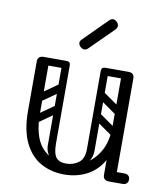

<svg xmlns="http://www.w3.org/2000/svg" viewBox="-82 -794 757 867"><g transform="rotate(10 296.5 -360.5)"><path d="M270 4Q211 4 163.5 -22Q116 -48 88 -104.5Q60 -161 60 -251H115Q115 -144 157.5 -95Q200 -46 270 -46Q316 -46 356.5 -67.5Q397 -89 422.5 -134.5Q448 -180 448 -251H483Q483 -161 454 -104.5Q425 -48 377 -22Q329 4 270 4ZM88 -225Q60 -225 60 -251V-477Q60 -503 88 -503Q115 -503 115 -477V-251Q115 -225 88 -225ZM476 0Q448 0 448 -26V-477Q448 -503 476 -503Q503 -503 503 -477V-26Q503 0 476 0ZM453 -24Q453 -29 456 -34Q459 -39 463 -43Q465 -45 470.5 -46.5Q476 -48 487 -48H538Q550 -48 557 -41Q563 -36 563 -24Q563 -13 557 -7Q550 0 538 0H487Q466 0 462 -7Q455 -11 453 -24ZM193 -503Q210 -503 210 -486V-124Q210 -107 193 -107Q175 -107 175 -123V-485Q175 -503 193 -503ZM270 -46Q302 -46 327 -64Q352 -82 352 -127V-222H387V-124Q387 -94 369 -72.5Q351 -51 321.5 -39Q292 -27 259 -27ZM270 -46 280 -27Q231 -27 203 -52Q175 -77 175 -114V-222H210V-127Q210 -82 224 -64Q238 -46 270 -46ZM492 -486Q492 -468 474 -468H371Q353 -468 353 -486Q353 -503 372 -503H475Q492 -503 492 -486ZM208 -486Q208 -468 190 -468H87Q69 -468 69 -486Q69 -503 88 -503H191Q208 -503 208 -486ZM477 -305Q467 -292 454 -301L360 -367Q346 -376 357 -392Q367 -405 380 -396L474 -330Q479 -326 480.5 -319.5Q482 -313 477 -305ZM477 -207Q467 -194 454 -203L360 -269Q346 -278 357 -294Q367 -307 380 -298L474 -232Q479 -228 480.5 -221.5Q482 -215 477 -207ZM370 -503Q387 -503 387 -486V-154Q387 -137 370 -137Q352 -137 352 -153V-485Q352 -503 370 -503ZM466 -503Q483 -503 483 -486V-154Q483 -137 466 -137Q448 -137 448 -153V-485Q448 -503 466 -503ZM117 -308Q102 -297 93 -311Q89 -316 88.5 -323Q88 -330 96 -336L173 -390Q188 -400 198 -386Q202 -380 201.5 -373.5Q201 -367 194 -362ZM117 -210Q102 -199 93 -213Q89 -218 88.5 -225Q88 -232 96 -238L173 -292Q188 -302 198 -288Q202 -282 201.5 -275.5Q201 -269 194 -264ZM277 -574Q271 -568 262 -568Q252 -568 244 -576Q235 -585 235 -594Q235 -602 242 -609L349 -716Q358 -725 367 -725Q376 -725 385 -716Q393 -708 393 -698Q393 -689 384 -680Z"/></g></svg>

Font: Agu Display Uzo
Style: Regular
Weight: 400
Version: Version 1.103